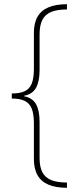

<svg xmlns="http://www.w3.org/2000/svg" viewBox="-20 -734 380 912"><path d="M298 158Q246 158 211 143.5Q176 129 158.5 98.5Q141 68 141 22V-148Q141 -193 130.5 -218.5Q120 -244 97 -255Q74 -266 36 -266V-290Q74 -290 97 -300.5Q120 -311 130.5 -336.5Q141 -362 141 -407V-578Q141 -625 158.5 -655Q176 -685 211 -699.5Q246 -714 298 -714V-689Q252 -689 223.5 -677.5Q195 -666 181.5 -640Q168 -614 168 -571V-400Q168 -348 151.5 -317.5Q135 -287 94 -279V-277Q135 -269 151.5 -238.5Q168 -208 168 -155V17Q168 59 181.5 84.5Q195 110 223.5 121.5Q252 133 298 133Z"/></svg>

Font: Noto Sans Khmer SemiCondensed Thin
Style: Regular
Weight: 250
Width: 4
Designer: Danh Hong and the Monotype Design Team
Foundry: Monotype Imaging Inc.
Version: Version 2.004